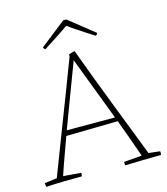

<svg xmlns="http://www.w3.org/2000/svg" viewBox="-120 -911 881 1012"><g transform="rotate(-15 320.0 -405.5)"><path d="M7 7Q6 3 5 -3.5Q4 -10 4 -14L72 -23Q105 -110 145 -213.5Q185 -317 226 -423.5Q267 -530 303 -625V-636Q309 -639 319.5 -642Q330 -645 336 -646L338 -640Q396 -482 457 -325.5Q518 -169 573 -26L635 -19Q637 -8 634 1Q580 1 530 2.5Q480 4 438 5Q436 -3 437 -14L535 -22Q518 -71 499 -123.5Q480 -176 460 -230L178 -225Q159 -172 140.5 -121.5Q122 -71 107 -25L204 -17Q204 -13 203.5 -7.5Q203 -2 202 2Q146 2 99.5 3Q53 4 7 7ZM188 -253H451Q419 -338 386.5 -423Q354 -508 322 -592L319 -601Q304 -561 283 -505.5Q262 -450 237.5 -385Q213 -320 188 -253ZM465 -695Q450 -704 425.5 -720Q401 -736 374.5 -753.5Q348 -771 328 -786Q307 -771 281.5 -754.5Q256 -738 232.5 -722.5Q209 -707 193 -697L189 -695Q187 -696 183.5 -700.5Q180 -705 180 -708L320 -818H337L475 -708Q475 -705 471.5 -700.5Q468 -696 465 -695Z"/></g></svg>

Font: Labrada ExtraLight
Style: Regular
Weight: 200
Designer: Mercedes Jáuregui
Foundry: Omnibus-Type Team
Version: Version 1.000; ttfautohint (v1.8.4.7-5d5b)